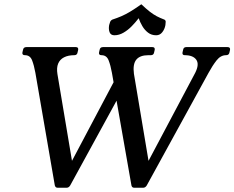

<svg xmlns="http://www.w3.org/2000/svg" viewBox="-20 -881 1100 901"><path d="M250.2 0Q240.2 0 237.2 -11L146 -539.5Q139.8 -574.2 130.5 -598.1Q121.2 -622 97 -622Q83 -622 85.2 -635L88 -647Q90 -660 104 -660H335.8Q348.8 -660 346.8 -647L344 -635Q341.8 -622 328.8 -622Q300 -622 280.5 -612Q261 -602 252.9 -582.5Q244.8 -563 249.5 -533.5L317.8 -126.2L513 -495L505.2 -539.5Q499 -574.2 489.6 -598.1Q480.2 -622 456.2 -622Q442.5 -622 444.8 -635L447.5 -647Q449.5 -660 463.2 -660H695Q708 -660 706 -647L703.2 -635Q701 -622 688 -622H676.2Q636.5 -622 619.5 -600.9Q602.5 -579.8 608.5 -534.8L677 -126.2L896.2 -539.5Q916.2 -579.5 901 -600.8Q885.8 -622 847.2 -622Q834.2 -622 836.5 -635L839.2 -647Q841.2 -660 854.2 -660H1047.8Q1061.5 -660 1059.5 -647L1056.8 -635Q1054.5 -622 1040.8 -622Q1015.5 -622 996.2 -597.5Q977 -573 958.8 -539.5L668.8 -11Q662.2 0 651.8 0H609.8Q599.2 0 596.8 -11L527 -408.5L309.5 -11Q303 0 292.5 0ZM630.8 -795.5Q616.5 -776.8 598.6 -758.4Q580.8 -740 559.8 -727.8Q538.8 -715.5 516.8 -715.5Q499.8 -715.5 494.2 -729.9Q488.8 -744.2 492.2 -763.2Q494.2 -772 497 -778.8Q499.8 -785.5 506.5 -788.8Q530.8 -796.8 549.8 -805Q568.8 -813.2 590.4 -826.1Q612 -839 643.2 -861Q666.5 -839 683.1 -826.1Q699.8 -813.2 715.2 -805Q730.8 -796.8 751.8 -788.8Q757.5 -785.5 757.5 -778.8Q757.5 -772 756.2 -763.2Q752.8 -744.2 741.6 -729.9Q730.5 -715.5 713 -715.5Q690.8 -715.5 674.8 -727.8Q658.8 -740 648 -758.4Q637.2 -776.8 630.8 -795.5Z"/></svg>

Font: Young Serif Light
Style: Italic
Weight: 300
Italic angle: -10.979°
Designer: Bastien Sozeau
Foundry: NBR — Bastien Sozeau
Version: Version 5.001